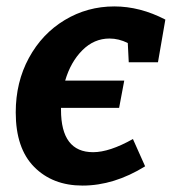

<svg xmlns="http://www.w3.org/2000/svg" viewBox="-20 -566 535 598"><path d="M183 -315H367L351 -230H170V-224Q170 -92 270 -92Q321 -92 394 -133L432 -48Q335 12 237 12Q144 12 86.5 -46Q29 -104 29 -216Q29 -310 70 -385.5Q111 -461 181.5 -503.5Q252 -546 336 -546Q416 -546 495 -505L472 -372H381L378 -432Q350 -446 321 -446Q273 -446 236.5 -409.5Q200 -373 183 -315Z"/></svg>

Font: Bitter Pro
Style: Bold Italic
Weight: 700
Italic angle: -9°
Designer: Sol Matas, and Bitter project Authors
Foundry: Sol Matas
Version: Version 1.010